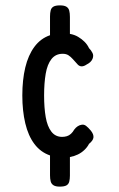

<svg xmlns="http://www.w3.org/2000/svg" viewBox="-20 -620 444 714"><path d="M202 74Q187 74 179 69Q171 64 168.5 54.5Q166 45 166 32V-42Q131 -54 108 -84.5Q85 -115 74 -161.5Q63 -208 63 -265Q63 -323 74 -369Q85 -415 108 -446Q131 -477 166 -489V-559Q166 -572 168.5 -581.5Q171 -591 179 -595.5Q187 -600 203 -600Q219 -600 227 -595Q235 -590 237.5 -580.5Q240 -571 240 -557V-494Q257 -491 270.5 -483Q284 -475 294.5 -464.5Q305 -454 311 -441Q319 -433 324 -423Q329 -413 324 -401Q321 -394 315.5 -389Q310 -384 302 -380Q283 -367 270 -379Q259 -391 251 -400Q243 -409 234.5 -414.5Q226 -420 213 -420Q187 -420 171.5 -400.5Q156 -381 150 -346Q144 -311 144 -265Q144 -219 150 -184.5Q156 -150 171 -130.5Q186 -111 211 -111Q220 -111 228.5 -113.5Q237 -116 244 -122.5Q251 -129 256 -138Q262 -146 269 -150.5Q276 -155 283 -156Q292 -158 300 -152Q308 -146 318 -134Q329 -120 327.5 -108.5Q326 -97 311 -85Q305 -73 294 -62.5Q283 -52 269.5 -45.5Q256 -39 240 -36V33Q240 46 237.5 55.5Q235 65 227 69.5Q219 74 202 74Z"/></svg>

Font: Fredoka Condensed
Style: Regular
Weight: 400
Width: 3
Designer: Ben Nathan
Foundry: Milena B. Brandão, Ben Nathan
Version: Version 2.001